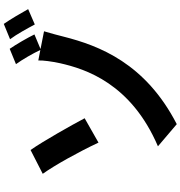

<svg xmlns="http://www.w3.org/2000/svg" viewBox="11 -918 977 1040"><g transform="rotate(-90 500.0 -398.5)"><path d="M207 -722 78 -656C124 -592 197 -461 247 -354L379 -429C342 -499 256 -652 207 -722ZM890 -867 807 -833C834 -797 865 -740 887 -699L970 -735C951 -770 915 -831 890 -867ZM755 -835 672 -801C698 -765 729 -711 749 -669L692 -680C693 -655 687 -608 677 -562C646 -425 568 -178 227 -32L347 70C677 -100 772 -350 821 -543C826 -563 839 -613 850 -649L754 -668L833 -701C815 -738 780 -799 755 -835Z"/></g></svg>

Font: Noto Sans CJK TC
Style: Bold
Weight: 700
Designer: Ryoko NISHIZUKA 西塚涼子 (kana, bopomofo & ideographs); Paul D. Hunt (Latin, Greek & Cyrillic); Sandoll Communications 산돌커뮤니
Foundry: Adobe
Version: Version 2.004;hotconv 1.0.118;makeotfexe 2.5.65603